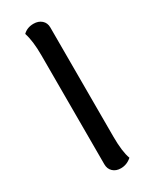

<svg xmlns="http://www.w3.org/2000/svg" viewBox="-188 -753 654 814"><g transform="rotate(-30 139.5 -346.0)"><path d="M147 12.2Q123.5 12.2 108.9 -1.5Q94.2 -15.1 94.2 -38.1V-571.8Q94.2 -642.1 80.1 -684.1Q100.1 -704.1 131.8 -704.1Q155.3 -704.1 170.7 -690.7Q186 -677.2 186 -654.8V-120.1Q186 -46.4 200.2 -8.8Q176.8 12.2 147 12.2Z"/></g></svg>

Font: Arima Madurai Medium
Style: Regular
Weight: 500
Designer: Joana Correia and Natanael Gama
Foundry: NDISCOVER
Version: Version 1.019;PS 001.019;hotconv 1.0.88;makeotf.lib2.5.64775